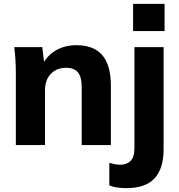

<svg xmlns="http://www.w3.org/2000/svg" viewBox="-20 -751 926 994"><path d="M62 0V-375Q62 -407 60 -440.5Q58 -474 54 -507H199L210 -413H198Q223 -463 269 -490Q315 -517 376 -517Q465 -517 509.5 -465.5Q554 -414 554 -306V0H403V-299Q403 -354 383 -377Q363 -400 323 -400Q273 -400 243 -368.5Q213 -337 213 -284V0ZM634 223Q612 223 588.5 220Q565 217 546 209V92Q560 96 574.5 99Q589 102 603 102Q635 102 655.5 82.5Q676 63 676 15V-507H827V22Q827 121 780.5 172Q734 223 634 223ZM669 -590V-731H832V-590Z"/></svg>

Font: Mulish ExtraLight ExtraBold
Style: Regular
Weight: 800
Version: Version 3.603